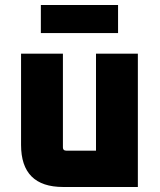

<svg xmlns="http://www.w3.org/2000/svg" viewBox="-20 -746 638 766"><path d="M64 -168V-532H231V-158Q231 -145 244 -145H363V-532H530V0H232Q64 0 64 -168ZM143 -614V-726H451V-614Z"/></svg>

Font: Oxanium ExtraLight ExtraBold
Style: Regular
Weight: 800
Version: Version 2.000